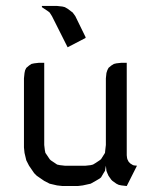

<svg xmlns="http://www.w3.org/2000/svg" viewBox="-20 -622 532 642"><path d="M60.1 -128.9V-359.9L62 -377.9L64 -387.2L67.9 -395L77.1 -402.8L85 -408.2L94.2 -410.2L110.8 -412.1H127.9V-137.2L129.9 -120.1L131.8 -110.8L137.2 -103L146 -89.8L149.9 -85.9L163.1 -77.1L170.9 -71.8L180.2 -69.8L196.8 -67.9H266.1L283.2 -69.8L291 -71.8L299.8 -77.1L313 -85.9L317.9 -89.8L326.2 -103L331.1 -110.8L332 -120.1L334 -137.2V-359.9L335.9 -377.9L338.9 -387.2L342.8 -395L352.1 -402.8L360.8 -408.2L369.1 -410.2L386.2 -412.1H403.8V-103L404.8 -94.2L405.8 -89.8L410.2 -81.1L416 -75.2L424.8 -69.8L429.2 -68.8L438 -67.9L403.8 0L386.2 -2L377 -3.9L369.1 -7.8L356 -17.1L352.1 -21L342.8 -34.2L338.9 -43L335.9 -50.8L334 -67.9L331.1 -50.8L326.2 -43L317.9 -28.8L313 -24.9L299.8 -17.1L283.2 -7.8L256.8 -2L240.2 0H189L170.9 -2L146 -7.8L127.9 -17.1L103 -34.2L94.2 -43L77.1 -67.9L67.9 -85.9L62 -110.8ZM120.1 -598.1V-602.1H170.9L189 -600.1L196.8 -598.1L206.1 -592.8L217.8 -584L223.1 -580.1L231.9 -567.9L266.1 -498V-495.1L206.1 -463.9L153.8 -567.9L146 -580.1L141.1 -584L127.9 -592.8Z"/></svg>

Font: Petahja
Style: Regular
Weight: 400
Designer: T. Christopher White
Version: Version 1.1